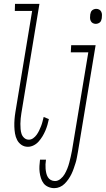

<svg xmlns="http://www.w3.org/2000/svg" viewBox="-20 -755 550 998"><path d="M125 8Q106 8 91.5 -2Q77 -12 69 -27.5Q61 -43 58 -61Q55 -79 54.5 -97.5Q54 -116 55.5 -135Q57 -154 60 -172L147 -698H57L58 -735H185L91 -166Q89 -153 87.5 -139Q86 -125 86 -111.5Q86 -98 87 -84.5Q88 -71 92 -59Q96 -47 106 -38Q116 -29 130 -29Q142 -29 152.5 -36.5Q163 -44 170.5 -54.5Q178 -65 183.5 -76.5Q189 -88 193.5 -99.5Q198 -111 201 -123Q204 -135 207 -147L234 -136Q231 -121 226.5 -105.5Q222 -90 215.5 -75Q209 -60 200.5 -46Q192 -32 181 -19.5Q170 -7 155 0.5Q140 8 125 8ZM478 -631Q469 -631 462 -635Q455 -639 451.5 -646.5Q448 -654 448 -662.5Q448 -671 449 -680Q450 -685 452 -691Q454 -697 458.5 -701Q463 -705 469 -707Q475 -709 480 -709Q489 -709 496 -705Q503 -701 506.5 -693.5Q510 -686 510 -677.5Q510 -669 509 -660Q508 -655 506 -649Q504 -643 499.5 -639Q495 -635 489 -633Q483 -631 478 -631ZM262 223Q246 223 231 216.5Q216 210 207 198.5Q198 187 193 171.5Q188 156 186 140Q184 124 185 107.5Q186 91 188 75H219Q217 87 216.5 99Q216 111 217 122.5Q218 134 220.5 145Q223 156 228.5 165.5Q234 175 244 180.5Q254 186 266 186Q281 186 294.5 175Q308 164 316 150Q324 136 330 121Q336 106 340 90.5Q344 75 347.5 60Q351 45 354 29L439 -483H348L350 -520H477L385 35Q382 50 379.5 64.5Q377 79 372.5 93Q368 107 363 121.5Q358 136 351.5 149.5Q345 163 336 176Q327 189 316 200Q305 211 291 217Q277 223 262 223Z"/></svg>

Font: Iosevka Extralight
Style: Italic
Weight: 200
Italic angle: -9°
Monospace: yes
Designer: Belleve Invis
Foundry: Belleve Invis
Version: Version 32.5.0; ttfautohint (v1.8.4)